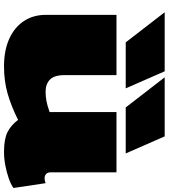

<svg xmlns="http://www.w3.org/2000/svg" viewBox="38 -868 840 956"><g transform="rotate(90 458.0 -390.0)"><path d="M310 10Q232 10 174.5 -15.5Q117 -41 85.5 -88Q54 -135 54 -198V-550H354V-292Q354 -240 376.5 -218.5Q399 -197 436 -197Q460 -197 482 -201Q504 -205 538 -217V-550H838V-223Q838 -207 846.5 -199.5Q855 -192 867 -192Q881 -192 892 -197L916 -37Q898 -24 868 -13.5Q838 -3 803.5 3.5Q769 10 736 10Q672 10 637.5 -7.5Q603 -25 577 -60Q509 -26 446.5 -8Q384 10 310 10ZM191 -596 41 -790H335L420 -596ZM515 -596 365 -790H659L744 -596Z"/></g></svg>

Font: Georama ExtraExtended Black
Style: Regular
Weight: 900
Width: 8
Designer: Jean-Baptiste Levee
Foundry: Production Type
Version: Version 1.000